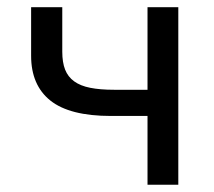

<svg xmlns="http://www.w3.org/2000/svg" viewBox="-20 -510 590 530"><path d="M387.2 -189.9H286.1Q172.4 -189.9 119.1 -232.4Q65.9 -274.9 65.9 -356V-490.2H151.9V-367.2Q151.9 -337.9 159.7 -317.9Q167.5 -297.9 184.8 -285.4Q202.1 -272.9 229.2 -267.6Q256.3 -262.2 294.9 -262.2H387.2V-490.2H472.2V0H387.2Z"/></svg>

Font: Code New Roman
Style: Regular
Weight: 400
Monospace: yes
Designer: Sam Radian
Foundry: Code New Roman
Version: Version 2.00 November 29, 2014